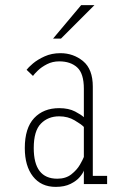

<svg xmlns="http://www.w3.org/2000/svg" viewBox="-20 -720 490 751"><path d="M198 11Q141 11 109 -29.8Q77 -70.5 77 -141Q77 -219 113.5 -258Q150 -297 211.5 -297Q248.5 -297 273.8 -283.8Q299 -270.5 308 -261.5V-373Q308 -432.5 282 -456.2Q256 -480 211.5 -480Q185.5 -480 164 -469Q142.5 -458 128.2 -444.2Q114 -430.5 109 -423L84 -447Q91 -456.5 109 -471.8Q127 -487 154.5 -499.5Q182 -512 216.5 -512Q267 -512 305 -480.8Q343 -449.5 343 -381V-32H399V0H308V-53Q305 -43 292.2 -27.8Q279.5 -12.5 256 -0.8Q232.5 11 198 11ZM204 -21Q237.5 -21 259.2 -38.2Q281 -55.5 292.8 -76Q304.5 -96.5 308 -106V-223.5Q298.5 -233.5 272 -249.2Q245.5 -265 211.5 -265Q168 -265 140 -236.5Q112 -208 112 -141Q112 -21 204 -21ZM187.5 -569 297.5 -700H349.5L218.5 -569Z"/></svg>

Font: Trispace Condensed Thin
Style: Regular
Weight: 100
Width: 3
Designer: Tyler Finck
Foundry: Etcetera Type Company
Version: Version 1.210; ttfautohint (v1.8.3)